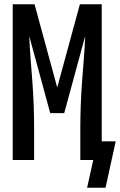

<svg xmlns="http://www.w3.org/2000/svg" viewBox="-20 -755 566 906"><path d="M478 131H391L420 0H359V-147Q359 -202 361 -257Q363 -312 367 -366.5Q371 -421 375.5 -476Q380 -531 382 -585L283 -221H217L118 -585Q120 -531 124.5 -476Q129 -421 133 -366.5Q137 -312 139 -257Q141 -202 141 -147V0H40V-735H143L250 -342L357 -735H460V-88H526Z"/></svg>

Font: Zed Mono Semibold
Style: Regular
Weight: 600
Monospace: yes
Designer: Belleve Invis
Foundry: Belleve Invis
Version: Version 1.0.0; ttfautohint (v1.8.4)